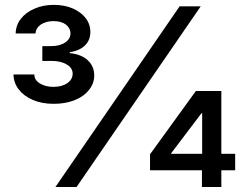

<svg xmlns="http://www.w3.org/2000/svg" viewBox="-20 -753 994 773"><path d="M203.1 0Q328.1 -181.6 703.1 -727.5Q724.6 -727.5 788.1 -727.5Q663.1 -545.9 288.1 0Q266.6 0 203.1 0ZM584 -67.4Q584 -83 584 -131.8Q629.9 -195.3 768.6 -386.7Q782.2 -386.7 825.2 -386.7Q825.2 -364.3 825.2 -296.9Q816.4 -296.9 791 -296.9Q760.7 -256.8 668.9 -135.7Q668.9 -134.8 668.9 -133.8Q733.4 -133.8 926.8 -133.8Q926.8 -117.2 926.8 -67.4Q840.8 -67.4 584 -67.4ZM793 0Q793 -21.5 793 -86.9Q793 -94.7 793.9 -116.2Q793.9 -183.6 793.9 -386.7Q813.5 -386.7 871.1 -386.7Q871.1 -290 871.1 0Q851.6 0 793 0ZM196.3 -335Q148.4 -335 112.3 -350.6Q76.2 -366.2 55.7 -392.6Q35.2 -418.9 34.2 -453.1Q62.5 -453.1 118.2 -453.1Q118.2 -430.7 140.6 -417Q163.1 -403.3 195.3 -403.3Q228.5 -403.3 251 -418Q272.5 -433.6 272.5 -456.1Q272.5 -479.5 249 -493.2Q225.6 -507.8 186.5 -507.8Q174.8 -507.8 150.4 -507.8Q150.4 -522.5 150.4 -567.4Q159.2 -567.4 186.5 -567.4Q219.7 -567.4 241.2 -581.1Q263.7 -595.7 263.7 -618.2Q263.7 -639.6 245.1 -654.3Q226.6 -668 195.3 -668Q166 -668 144.5 -654.3Q124 -639.6 123 -618.2Q96.7 -618.2 43 -618.2Q43.9 -651.4 63.5 -676.8Q84 -703.1 118.2 -717.8Q153.3 -733.4 196.3 -733.4Q240.2 -733.4 273.4 -718.8Q306.6 -704.1 325.2 -679.7Q343.8 -655.3 343.8 -624Q343.8 -590.8 321.3 -569.3Q297.9 -547.9 260.7 -543Q260.7 -542 260.7 -539.1Q308.6 -534.2 334 -509.8Q359.4 -485.4 359.4 -449.2Q359.4 -417 337.9 -390.6Q317.4 -364.3 280.3 -349.6Q243.2 -335 196.3 -335Z"/></svg>

Font: DeepSea
Style: Medium
Weight: 500
Designer: Stem
Version: Version 3.019;git-0a5106e0b